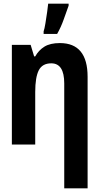

<svg xmlns="http://www.w3.org/2000/svg" viewBox="-20 -792 540 1052"><path d="M293 -606Q314 -643 328.5 -684Q343 -725 356 -761V-772H244Q243 -759 238.5 -727.5Q234 -696 229 -665Q224 -634 219 -620V-606ZM460 240V-371Q460 -556 308 -556Q255 -556 223.5 -536.5Q192 -517 173 -483H167L148 -546H45V0H173V-288Q173 -369 192.5 -407Q212 -445 261 -445Q332 -445 332 -335V240Z"/></svg>

Font: Noto Sans Mono UI Condensed
Style: Bold
Weight: 700
Width: 3
Designer: Monotype Design team
Foundry: Monotype Imaging Inc.
Version: 1.000